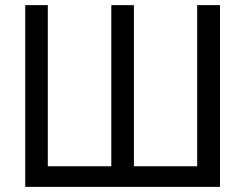

<svg xmlns="http://www.w3.org/2000/svg" viewBox="-20 -727 954 747"><path d="M166 -707V-80.1H413.1V-707H501V-80.1H747.1V-707H835.9V0H78.1V-707Z"/></svg>

Font: Pretendard Std Variable
Style: Regular
Weight: 400
Designer: Base glyphs from Inter by Rasmus Andersson; Hangeul glyphs from Noto Sans CJK(Source Han Sans) by Jang Soo-young and Kan
Foundry: Kil Hyung-jin
Version: Version 1.309;Glyphs 3.2 (3225)